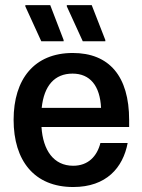

<svg xmlns="http://www.w3.org/2000/svg" viewBox="-20 -720 557 752"><path d="M229.2 -558.3V-563.3L176.7 -700H79.2V-695L141.7 -558.3ZM392.5 -558.3V-563.3L339.2 -700H241.7V-695L304.2 -558.3ZM266.7 12.5C396.7 12.5 461.7 -63.3 480 -160H373.3C360 -107.5 325 -70.8 266.7 -70.8C190 -70.8 148.3 -131.7 142.5 -222.5H485.8V-250C485.8 -421.7 407.5 -512.5 265 -512.5C114.2 -512.5 33.3 -410 33.3 -250.8C33.3 -90.8 114.2 12.5 266.7 12.5ZM143.3 -297.5C152.5 -385 194.2 -431.7 264.2 -431.7C332.5 -431.7 371.7 -384.2 375.8 -297.5Z"/></svg>

Font: Familjen Grotesk Medium
Style: Regular
Weight: 500
Designer: Anders Wikstroem, Jonas Baeckman, Matilda Gysing, Kristian Moeller
Foundry: Familjen STHLM AB
Version: Version 2.000